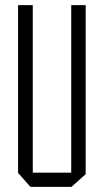

<svg xmlns="http://www.w3.org/2000/svg" viewBox="-20 -724 401 744"><path d="M256 0V-704H312V-49L257 0ZM98 0 50 -54V-55H256V0ZM50 -55V-704H107V-55Z"/></svg>

Font: Foldit Light
Style: Regular
Weight: 300
Version: Version 1.003